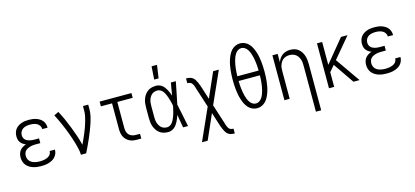

<svg xmlns="http://www.w3.org/2000/svg" viewBox="-73 -1341 4646 2147"><g transform="rotate(-15 2250.0 -268.0)"><path d="M247 8Q224 8 200.5 5Q177 2 154.5 -5.5Q132 -13 112 -26Q92 -39 77.5 -57.5Q63 -76 56.5 -99Q50 -122 50 -146Q50 -167 56 -188Q62 -209 75.5 -225.5Q89 -242 107.5 -253.5Q126 -265 147 -271Q129 -278 113.5 -288.5Q98 -299 86.5 -314Q75 -329 70.5 -347.5Q66 -366 66 -384Q66 -406 72 -427.5Q78 -449 91 -466.5Q104 -484 122.5 -496Q141 -508 161.5 -515.5Q182 -523 203.5 -525.5Q225 -528 247 -528Q268 -528 289 -525.5Q310 -523 330 -516.5Q350 -510 368.5 -499Q387 -488 400.5 -472Q414 -456 421 -435.5Q428 -415 428 -394V-389H367V-392Q367 -412 355 -429.5Q343 -447 325.5 -456.5Q308 -466 287.5 -469.5Q267 -473 247 -473Q226 -473 205 -469Q184 -465 166 -454Q148 -443 137.5 -424Q127 -405 127 -383Q127 -369 131.5 -355.5Q136 -342 145.5 -331.5Q155 -321 167.5 -314.5Q180 -308 194 -304.5Q208 -301 222 -299.5Q236 -298 250 -298H305V-243H250Q234 -243 218 -241.5Q202 -240 187 -235.5Q172 -231 157.5 -224Q143 -217 132 -205.5Q121 -194 116 -178.5Q111 -163 111 -147Q111 -131 116 -115.5Q121 -100 131 -88Q141 -76 155 -68Q169 -60 184.5 -55.5Q200 -51 215.5 -49Q231 -47 247 -47Q262 -47 276.5 -48.5Q291 -50 305.5 -53Q320 -56 333.5 -62Q347 -68 358.5 -77.5Q370 -87 376.5 -100.5Q383 -114 383 -129V-131H444V-128Q444 -105 435.5 -84Q427 -63 412 -46.5Q397 -30 377 -19.5Q357 -9 335.5 -2.5Q314 4 291.5 6Q269 8 247 8Z M710 0Q710 -33 702.5 -66Q695 -99 686 -131Q677 -163 666.5 -194.5Q656 -226 644.5 -257.5Q633 -289 620.5 -320Q608 -351 594.5 -381.5Q581 -412 567 -442Q553 -472 537 -502L590 -528Q617 -478 640.5 -425.5Q664 -373 684.5 -320Q705 -267 723.5 -213Q742 -159 755 -104Q769 -133 782 -162Q795 -191 807.5 -221Q820 -251 831 -281Q842 -311 851 -342Q860 -373 866.5 -404.5Q873 -436 873 -468V-520H934V-468Q934 -426 924.5 -385.5Q915 -345 902 -305.5Q889 -266 873.5 -227.5Q858 -189 841.5 -150.5Q825 -112 807 -74.5Q789 -37 771 0Z M1409 0H1360Q1338 0 1316 -3.5Q1294 -7 1274 -17Q1254 -27 1238 -43Q1222 -59 1212.5 -79Q1203 -99 1199 -120.5Q1195 -142 1195 -165V-465H1066V-520H1434V-465H1256V-165Q1256 -143 1261.5 -122Q1267 -101 1281.5 -85Q1296 -69 1317 -62Q1338 -55 1360 -55H1409Z M1721 8Q1695 8 1670 2Q1645 -4 1624 -19Q1603 -34 1588.5 -55Q1574 -76 1565 -100Q1556 -124 1553 -149.5Q1550 -175 1550 -200V-320Q1550 -345 1553 -370.5Q1556 -396 1565 -420Q1574 -444 1588.5 -465Q1603 -486 1624 -501Q1645 -516 1670 -522Q1695 -528 1721 -528Q1740 -528 1758 -521.5Q1776 -515 1791 -503Q1806 -491 1817 -475.5Q1828 -460 1837 -443.5Q1846 -427 1853 -409.5Q1860 -392 1866 -374Q1872 -410 1878 -446.5Q1884 -483 1891 -520H1948Q1935 -456 1922.5 -391.5Q1910 -327 1896 -263Q1911 -198 1923.5 -132Q1936 -66 1950 0H1893Q1886 -38 1879.5 -76Q1873 -114 1867 -152Q1861 -134 1854 -116Q1847 -98 1838 -80.5Q1829 -63 1818 -47Q1807 -31 1792 -18.5Q1777 -6 1758.5 1Q1740 8 1721 8ZM1721 -47Q1737 -47 1752.5 -55Q1768 -63 1779 -76Q1790 -89 1797.5 -104Q1805 -119 1811.5 -134.5Q1818 -150 1823 -166Q1828 -182 1832 -198Q1836 -214 1840 -230.5Q1844 -247 1847 -264Q1844 -280 1840 -296Q1836 -312 1832 -327.5Q1828 -343 1822.5 -358.5Q1817 -374 1811 -389.5Q1805 -405 1797 -419.5Q1789 -434 1778 -446Q1767 -458 1752 -465.5Q1737 -473 1721 -473Q1703 -473 1685.5 -467.5Q1668 -462 1655 -450Q1642 -438 1633 -422.5Q1624 -407 1619 -390Q1614 -373 1612.5 -355.5Q1611 -338 1611 -320V-200Q1611 -182 1612.5 -164.5Q1614 -147 1619 -130Q1624 -113 1633 -97.5Q1642 -82 1655 -70Q1668 -58 1685.5 -52.5Q1703 -47 1721 -47ZM1719 -600 1729 -751H1792L1770 -600Z M2054 215 2219 -154 2156 -350Q2153 -358 2150.5 -366Q2148 -374 2146 -382L2145 -384Q2142 -394 2139 -404Q2136 -414 2131.5 -423.5Q2127 -433 2121 -441.5Q2115 -450 2106 -455.5Q2097 -461 2086.5 -463Q2076 -465 2066 -465V-520Q2086 -520 2105 -516.5Q2124 -513 2140 -502Q2156 -491 2166.5 -474Q2177 -457 2185 -439Q2193 -421 2199.5 -403Q2206 -385 2212 -366L2254 -234L2380 -520H2446L2281 -151L2344 45Q2347 53 2349.5 61Q2352 69 2354 77L2355 79Q2358 89 2361 99Q2364 109 2368.5 118.5Q2373 128 2379 136.5Q2385 145 2394 150.5Q2403 156 2413.5 158Q2424 160 2434 160V215Q2414 215 2395 211.5Q2376 208 2360 197Q2344 186 2333.5 169Q2323 152 2315 134Q2307 116 2300.5 98Q2294 80 2288 61L2246 -71L2120 215Z M2750 8Q2721 8 2694 -4.5Q2667 -17 2648 -38.5Q2629 -60 2616.5 -86Q2604 -112 2595 -139.5Q2586 -167 2580.5 -195.5Q2575 -224 2572 -252.5Q2569 -281 2567.5 -310Q2566 -339 2566 -368Q2566 -396 2567.5 -425Q2569 -454 2572 -482.5Q2575 -511 2580.5 -539.5Q2586 -568 2595 -595.5Q2604 -623 2616.5 -649Q2629 -675 2648 -696.5Q2667 -718 2694 -730.5Q2721 -743 2750 -743Q2779 -743 2806 -730.5Q2833 -718 2852 -696.5Q2871 -675 2883.5 -649Q2896 -623 2905 -595.5Q2914 -568 2919.5 -539.5Q2925 -511 2928 -482.5Q2931 -454 2932.5 -425Q2934 -396 2934 -368Q2934 -339 2932.5 -310Q2931 -281 2928 -252.5Q2925 -224 2919.5 -195.5Q2914 -167 2905 -139.5Q2896 -112 2883.5 -86Q2871 -60 2852 -38.5Q2833 -17 2806 -4.5Q2779 8 2750 8ZM2873 -395Q2873 -417 2871.5 -438.5Q2870 -460 2868 -481Q2866 -502 2862 -523.5Q2858 -545 2853 -566Q2848 -587 2840 -607Q2832 -627 2820.5 -645Q2809 -663 2790.5 -675.5Q2772 -688 2750 -688Q2728 -688 2709.5 -675.5Q2691 -663 2679.5 -645Q2668 -627 2660 -607Q2652 -587 2647 -566Q2642 -545 2638 -523.5Q2634 -502 2632 -481Q2630 -460 2628.5 -438.5Q2627 -417 2627 -395ZM2750 -47Q2772 -47 2790.5 -59.5Q2809 -72 2820.5 -90Q2832 -108 2840 -128Q2848 -148 2853 -169Q2858 -190 2862 -211.5Q2866 -233 2868 -254Q2870 -275 2871.5 -296.5Q2873 -318 2873 -340H2627Q2627 -318 2628.5 -296.5Q2630 -275 2632 -254Q2634 -233 2638 -211.5Q2642 -190 2647 -169Q2652 -148 2660 -128Q2668 -108 2679.5 -90Q2691 -72 2709.5 -59.5Q2728 -47 2750 -47Z M3373 215V-320Q3373 -339 3371 -357.5Q3369 -376 3362.5 -393.5Q3356 -411 3345.5 -426.5Q3335 -442 3320 -452.5Q3305 -463 3287 -468Q3269 -473 3250 -473Q3231 -473 3213 -468Q3195 -463 3180 -452.5Q3165 -442 3154.5 -426.5Q3144 -411 3137.5 -393.5Q3131 -376 3129 -357.5Q3127 -339 3127 -320V0H3066V-520H3127V-423Q3135 -446 3148.5 -466Q3162 -486 3181.5 -500.5Q3201 -515 3225 -521.5Q3249 -528 3273 -528Q3298 -528 3322 -521.5Q3346 -515 3365.5 -499.5Q3385 -484 3399 -463Q3413 -442 3420.5 -418Q3428 -394 3431 -369.5Q3434 -345 3434 -320V215Z M3936 0H3865L3701 -239L3642 -170V0H3582V-520H3642V-255L3860 -520H3936L3738 -284Z M4247 8Q4224 8 4200.5 5Q4177 2 4154.5 -5.5Q4132 -13 4112 -26Q4092 -39 4077.5 -57.5Q4063 -76 4056.5 -99Q4050 -122 4050 -146Q4050 -167 4056 -188Q4062 -209 4075.5 -225.5Q4089 -242 4107.5 -253.5Q4126 -265 4147 -271Q4129 -278 4113.5 -288.5Q4098 -299 4086.5 -314Q4075 -329 4070.5 -347.5Q4066 -366 4066 -384Q4066 -406 4072 -427.5Q4078 -449 4091 -466.5Q4104 -484 4122.5 -496Q4141 -508 4161.5 -515.5Q4182 -523 4203.5 -525.5Q4225 -528 4247 -528Q4268 -528 4289 -525.5Q4310 -523 4330 -516.5Q4350 -510 4368.5 -499Q4387 -488 4400.5 -472Q4414 -456 4421 -435.5Q4428 -415 4428 -394V-389H4367V-392Q4367 -412 4355 -429.5Q4343 -447 4325.5 -456.5Q4308 -466 4287.5 -469.5Q4267 -473 4247 -473Q4226 -473 4205 -469Q4184 -465 4166 -454Q4148 -443 4137.5 -424Q4127 -405 4127 -383Q4127 -369 4131.5 -355.5Q4136 -342 4145.5 -331.5Q4155 -321 4167.5 -314.5Q4180 -308 4194 -304.5Q4208 -301 4222 -299.5Q4236 -298 4250 -298H4305V-243H4250Q4234 -243 4218 -241.5Q4202 -240 4187 -235.5Q4172 -231 4157.5 -224Q4143 -217 4132 -205.5Q4121 -194 4116 -178.5Q4111 -163 4111 -147Q4111 -131 4116 -115.5Q4121 -100 4131 -88Q4141 -76 4155 -68Q4169 -60 4184.5 -55.5Q4200 -51 4215.5 -49Q4231 -47 4247 -47Q4262 -47 4276.5 -48.5Q4291 -50 4305.5 -53Q4320 -56 4333.5 -62Q4347 -68 4358.5 -77.5Q4370 -87 4376.5 -100.5Q4383 -114 4383 -129V-131H4444V-128Q4444 -105 4435.5 -84Q4427 -63 4412 -46.5Q4397 -30 4377 -19.5Q4357 -9 4335.5 -2.5Q4314 4 4291.5 6Q4269 8 4247 8Z"/></g></svg>

Font: Iosevka Fixed SS04 Light
Style: Regular
Weight: 300
Monospace: yes
Designer: Belleve Invis
Foundry: Belleve Invis
Version: Version 32.5.0